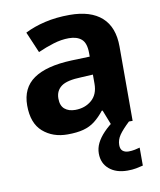

<svg xmlns="http://www.w3.org/2000/svg" viewBox="-87 -625 773 926"><g transform="rotate(-10 299.5 -162.0)"><path d="M317 -556Q420 -556 474 -507.5Q528 -459 528 -364V0H423L394 -74H390Q367 -45 342.5 -26Q318 -7 286 1.5Q254 10 208 10Q136 10 88 -32Q40 -74 40 -161Q40 -247 102 -290Q164 -333 287 -338L378 -341V-358Q378 -407 356 -426.5Q334 -446 294 -446Q257 -446 218 -434Q179 -422 141 -405L97 -508Q140 -530 195.5 -543Q251 -556 317 -556ZM321 -250Q250 -248 222 -227Q194 -206 194 -168Q194 -133 213.5 -116.5Q233 -100 265 -100Q313 -100 345.5 -128Q378 -156 378 -208V-253ZM444 104Q444 124 455 133Q466 142 484 142Q499 142 514 139Q529 136 539 133V221Q523 225 505 228.5Q487 232 463 232Q407 232 373.5 203.5Q340 175 340 127Q340 101 352 76.5Q364 52 387.5 27.5Q411 3 445 -21L510 0Q476 32 460 55Q444 78 444 104Z"/></g></svg>

Font: Noto Sans Cherokee
Style: Regular
Weight: 400
Designer: Monotype Design Team
Foundry: Monotype Imaging Inc.
Version: Version 2.001